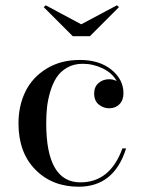

<svg xmlns="http://www.w3.org/2000/svg" viewBox="-20 -697 548 727"><path d="M287.5 -605 423 -677 430.5 -670 320.5 -560H255.5L145.5 -670L153 -677ZM457.5 -135Q412 10 278 10Q177.5 10 113.8 -54.8Q50 -119.5 50 -230Q50 -296 76 -349.8Q102 -403.5 155.8 -436.8Q209.5 -470 282.5 -470Q356.5 -470 402 -433Q447.5 -396 447.5 -344Q447.5 -317.5 432.2 -302.2Q417 -287 393.5 -287Q371.5 -287 354 -301.2Q336.5 -315.5 336.5 -343Q336.5 -368 353 -382.5Q369.5 -397 393.5 -397Q409 -397 422 -390Q405 -420.5 369 -438Q333 -455.5 293 -455.5Q259.5 -455.5 234 -440.8Q208.5 -426 194 -403.5Q179.5 -381 170.2 -349.8Q161 -318.5 158 -290Q155 -261.5 155 -230Q155 -6.5 284.5 -6.5Q397 -6.5 443.5 -135Z"/></svg>

Font: Bodoni* 16pt
Style: Regular
Weight: 400
Version: Version 2.3